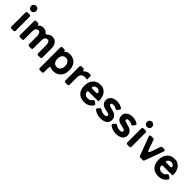

<svg xmlns="http://www.w3.org/2000/svg" viewBox="345 -2277 4038 4038"><g transform="rotate(45 2364.0 -257.5)"><path d="M135 -554Q103 -554 80.5 -577Q58 -600 58 -632Q58 -664 80.5 -686.5Q103 -709 135 -709Q168 -709 190 -687Q212 -665 212 -632Q212 -600 190 -577Q168 -554 135 -554ZM73 -33V-449Q73 -464 82 -473Q91 -482 106 -482H166Q181 -482 190 -473Q199 -464 199 -449V-33Q199 -18 190 -9Q181 0 166 0H106Q91 0 82 -9Q73 -18 73 -33Z M328 -33V-449Q328 -464 337 -473Q346 -482 361 -482H413Q425 -482 433.5 -474.5Q442 -467 444 -455Q447 -432 463 -450Q482 -473 510 -483.5Q538 -494 567 -494Q613 -494 647 -473Q655 -467 663 -460.5Q671 -454 678 -446Q690 -432 701 -432Q712 -432 725 -445Q746 -468 776 -481Q806 -494 837 -494Q878 -494 908 -478Q938 -462 957.5 -436Q977 -410 986 -375.5Q995 -341 995 -304V-33Q995 -18 986 -9Q977 0 962 0H901Q886 0 877 -9Q868 -18 868 -33V-273Q868 -288 865.5 -306.5Q863 -325 855.5 -341.5Q848 -358 836 -369Q824 -380 804 -380Q780 -380 764.5 -370Q749 -360 740 -343.5Q731 -327 727.5 -306.5Q724 -286 724 -266V-33Q724 -18 715 -9Q706 0 691 0H631Q616 0 607 -9Q598 -18 598 -33V-273Q598 -288 595 -306.5Q592 -325 584.5 -341.5Q577 -358 564.5 -369Q552 -380 532 -380Q454 -380 454 -266V-33Q454 -18 445 -9Q436 0 421 0H361Q346 0 337 -9Q328 -18 328 -33Z M1111 161V-449Q1111 -464 1120 -473Q1129 -482 1144 -482H1197Q1220 -482 1223 -460Q1226 -439 1242 -453Q1289 -494 1352 -494Q1410 -494 1454 -474.5Q1498 -455 1527.5 -421.5Q1557 -388 1572 -341.5Q1587 -295 1587 -241Q1587 -186 1571 -139.5Q1555 -93 1525 -59.5Q1495 -26 1451.5 -7.5Q1408 11 1352 11Q1318 11 1288 -1Q1269 -8 1261 -8Q1237 -8 1237 29V161Q1237 176 1228 185Q1219 194 1204 194H1144Q1129 194 1120 185Q1111 176 1111 161ZM1347 -103Q1377 -103 1398 -114.5Q1419 -126 1433 -145.5Q1447 -165 1453.5 -189.5Q1460 -214 1460 -241Q1460 -268 1453.5 -293Q1447 -318 1433.5 -337.5Q1420 -357 1398.5 -368.5Q1377 -380 1347 -380Q1317 -380 1296 -368.5Q1275 -357 1261.5 -337.5Q1248 -318 1241.5 -293Q1235 -268 1235 -241Q1235 -215 1241.5 -190Q1248 -165 1261.5 -145.5Q1275 -126 1296 -114.5Q1317 -103 1347 -103Z M1678 -33V-449Q1678 -464 1687 -473Q1696 -482 1711 -482H1762Q1790 -482 1795 -453V-450Q1796 -434 1803 -434Q1808 -434 1817 -443Q1837 -467 1868.5 -480.5Q1900 -494 1932 -494Q1940 -494 1948 -493.5Q1956 -493 1963 -492L1975 -489Q1987 -486 1987 -474V-380Q1987 -365 1971 -368Q1965 -370 1955 -372Q1947 -373 1936.5 -373.5Q1926 -374 1913 -374Q1860 -374 1832 -341.5Q1804 -309 1804 -258V-33Q1804 -18 1795 -9Q1786 0 1771 0H1711Q1696 0 1687 -9Q1678 -18 1678 -33Z M2274 11Q2215 11 2170.5 -7Q2126 -25 2096 -58Q2066 -91 2051 -137.5Q2036 -184 2036 -241Q2036 -295 2051.5 -341.5Q2067 -388 2096 -422Q2125 -456 2168.5 -475Q2212 -494 2267 -494Q2323 -494 2363 -473Q2403 -452 2429 -417Q2455 -382 2467.5 -336.5Q2480 -291 2480 -241V-228Q2480 -214 2467 -214H2195Q2179 -214 2170 -204.5Q2161 -195 2165 -180Q2174 -139 2197 -123Q2228 -98 2276 -98Q2312 -98 2335 -111Q2358 -124 2379 -151Q2391 -168 2408 -168Q2416 -168 2428 -161L2466 -134Q2477 -126 2479.5 -114.5Q2482 -103 2475 -92Q2438 -38 2389 -13.5Q2340 11 2274 11ZM2203 -310H2316Q2334 -310 2343 -320.5Q2352 -331 2344 -347Q2320 -396 2265 -396Q2235 -396 2213 -384.5Q2191 -373 2177 -346Q2169 -330 2177.5 -320Q2186 -310 2203 -310Z M2756 10Q2695 10 2645 -10Q2625 -17 2606 -28Q2587 -39 2570 -53Q2559 -62 2559 -74Q2559 -86 2568 -96L2601 -133Q2613 -145 2626 -145Q2639 -145 2651 -136Q2698 -99 2763 -99Q2802 -99 2816 -109Q2831 -118 2831 -144Q2831 -156 2824 -164Q2816 -173 2793 -180Q2781 -184 2763 -187.5Q2745 -191 2722 -196Q2689 -202 2661.5 -212.5Q2634 -223 2613.5 -240.5Q2593 -258 2581.5 -284Q2570 -310 2570 -346Q2570 -384 2586 -412Q2602 -440 2628 -458.5Q2654 -477 2686.5 -486Q2719 -495 2753 -495Q2850 -495 2914 -450Q2925 -442 2926 -430Q2927 -418 2919 -407L2887 -366Q2878 -353 2864 -353Q2855 -353 2843 -360Q2823 -374 2801.5 -379.5Q2780 -385 2755 -385Q2746 -385 2736 -384Q2726 -383 2717.5 -379Q2709 -375 2703.5 -368.5Q2698 -362 2698 -350Q2698 -335 2708 -328.5Q2718 -322 2730 -317Q2749 -310 2792 -299Q2825 -291 2855 -279.5Q2885 -268 2908.5 -249.5Q2932 -231 2946 -204Q2960 -177 2960 -139Q2960 -96 2942 -67.5Q2924 -39 2894.5 -21.5Q2865 -4 2828.5 3Q2792 10 2756 10Z M3218 10Q3157 10 3107 -10Q3087 -17 3068 -28Q3049 -39 3032 -53Q3021 -62 3021 -74Q3021 -86 3030 -96L3063 -133Q3075 -145 3088 -145Q3101 -145 3113 -136Q3160 -99 3225 -99Q3264 -99 3278 -109Q3293 -118 3293 -144Q3293 -156 3286 -164Q3278 -173 3255 -180Q3243 -184 3225 -187.5Q3207 -191 3184 -196Q3151 -202 3123.5 -212.5Q3096 -223 3075.5 -240.5Q3055 -258 3043.5 -284Q3032 -310 3032 -346Q3032 -384 3048 -412Q3064 -440 3090 -458.5Q3116 -477 3148.5 -486Q3181 -495 3215 -495Q3312 -495 3376 -450Q3387 -442 3388 -430Q3389 -418 3381 -407L3349 -366Q3340 -353 3326 -353Q3317 -353 3305 -360Q3285 -374 3263.5 -379.5Q3242 -385 3217 -385Q3208 -385 3198 -384Q3188 -383 3179.5 -379Q3171 -375 3165.5 -368.5Q3160 -362 3160 -350Q3160 -335 3170 -328.5Q3180 -322 3192 -317Q3211 -310 3254 -299Q3287 -291 3317 -279.5Q3347 -268 3370.5 -249.5Q3394 -231 3408 -204Q3422 -177 3422 -139Q3422 -96 3404 -67.5Q3386 -39 3356.5 -21.5Q3327 -4 3290.5 3Q3254 10 3218 10Z M3582 -554Q3550 -554 3527.5 -577Q3505 -600 3505 -632Q3505 -664 3527.5 -686.5Q3550 -709 3582 -709Q3615 -709 3637 -687Q3659 -665 3659 -632Q3659 -600 3637 -577Q3615 -554 3582 -554ZM3520 -33V-449Q3520 -464 3529 -473Q3538 -482 3553 -482H3613Q3628 -482 3637 -473Q3646 -464 3646 -449V-33Q3646 -18 3637 -9Q3628 0 3613 0H3553Q3538 0 3529 -9Q3520 -18 3520 -33Z M3907 -21 3751 -438Q3743 -458 3751.5 -470Q3760 -482 3781 -482H3840Q3863 -482 3871 -460L3945 -247Q3959 -207 3975 -207Q3992 -207 4006 -247L4081 -460Q4089 -482 4112 -482H4165Q4185 -482 4194 -470Q4203 -458 4195 -438L4044 -21Q4040 -12 4032 -6Q4024 0 4013 0H3938Q3915 0 3907 -21Z M4479 11Q4420 11 4375.5 -7Q4331 -25 4301 -58Q4271 -91 4256 -137.5Q4241 -184 4241 -241Q4241 -295 4256.5 -341.5Q4272 -388 4301 -422Q4330 -456 4373.5 -475Q4417 -494 4472 -494Q4528 -494 4568 -473Q4608 -452 4634 -417Q4660 -382 4672.5 -336.5Q4685 -291 4685 -241V-228Q4685 -214 4672 -214H4400Q4384 -214 4375 -204.5Q4366 -195 4370 -180Q4379 -139 4402 -123Q4433 -98 4481 -98Q4517 -98 4540 -111Q4563 -124 4584 -151Q4596 -168 4613 -168Q4621 -168 4633 -161L4671 -134Q4682 -126 4684.5 -114.5Q4687 -103 4680 -92Q4643 -38 4594 -13.5Q4545 11 4479 11ZM4408 -310H4521Q4539 -310 4548 -320.5Q4557 -331 4549 -347Q4525 -396 4470 -396Q4440 -396 4418 -384.5Q4396 -373 4382 -346Q4374 -330 4382.5 -320Q4391 -310 4408 -310Z"/></g></svg>

Font: Higure Gothic Black
Style: Regular
Weight: 900
Designer: Yoshimichi Ohira
Foundry: Positype
Version: Version 1.000